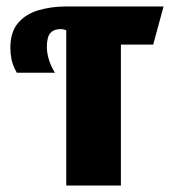

<svg xmlns="http://www.w3.org/2000/svg" viewBox="-20 -574 526 594"><path d="M185 0V-480Q177 -484 168 -484Q147 -484 136 -472Q125 -460 125 -428Q125 -411 131 -390.5Q137 -370 150 -349H32Q19 -372 15.5 -391Q12 -410 12 -426Q12 -475 36 -503Q60 -531 99.5 -542.5Q139 -554 185 -554H486L454 -436H354V0Z"/></svg>

Font: Tac One
Style: Regular
Weight: 400
Designer: Oluseyi Olusanya, David Udoh, Eyiyemi Adegbite, Mirko Velimirović
Version: Version 1.003; ttfautohint (v1.8.4.7-5d5b)